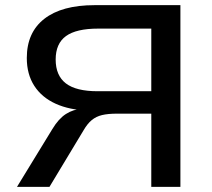

<svg xmlns="http://www.w3.org/2000/svg" viewBox="-20 -725 821 745"><path d="M46 0 183 -224Q207 -264 235.5 -282.5Q264 -301 300 -303L323 -304L324 -296Q250 -298 196 -322.5Q142 -347 113 -392Q84 -437 84 -500Q84 -599 152 -652Q220 -705 347 -705H680V0H567V-284H434Q399 -284 376 -278.5Q353 -273 336 -259Q319 -245 304 -219L172 0ZM359 -371H567V-614H361Q276 -614 236 -585Q196 -556 196 -494Q196 -432 235.5 -401.5Q275 -371 359 -371Z"/></svg>

Font: Nunito Sans 10pt SemiExpanded SemiBold
Style: Regular
Weight: 600
Width: 6
Designer: Vernon Adams
Foundry: Vernon Adams
Version: Version 3.101;gftools[0.9.27]